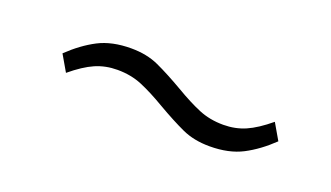

<svg xmlns="http://www.w3.org/2000/svg" viewBox="-30 -478 599 347"><g transform="rotate(20 270.0 -305.0)"><path d="M375 -246Q345 -246 322 -256.5Q299 -267 268 -285Q241 -301 219.5 -310Q198 -319 172 -319Q149 -319 129.5 -310.5Q110 -302 86 -282L68 -313Q93 -337 119 -350.5Q145 -364 182 -364Q212 -364 235 -353.5Q258 -343 289 -325Q316 -309 337.5 -300Q359 -291 385 -291Q408 -291 427.5 -299.5Q447 -308 471 -328L489 -297Q464 -273 438 -259.5Q412 -246 375 -246Z"/></g></svg>

Font: IBM Plex Sans Cond Light
Style: Italic
Weight: 300
Width: 3
Italic angle: -11°
Designer: Mike Abbink, Paul van der Laan, Pieter van Rosmalen
Foundry: Bold Monday
Version: Version 1.3